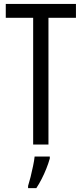

<svg xmlns="http://www.w3.org/2000/svg" viewBox="-20 -734 416 975"><path d="M226.1 0H148.4V-643.6H9.3V-713.9H365.7V-643.6H226.1ZM232.9 61V70.8Q226.1 95.2 215.3 122.3Q204.6 149.4 191.4 175Q178.2 200.7 164.6 221.2H122.6V210Q128.4 191.9 135.3 164.6Q142.1 137.2 147.9 109.1Q153.8 81.1 155.8 61Z"/></svg>

Font: Open Sans Condensed
Style: Regular
Weight: 400
Width: 3
Designer: Monotype Design Team
Foundry: Monotype Imaging Inc.
Version: Version 3.000